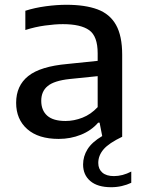

<svg xmlns="http://www.w3.org/2000/svg" viewBox="-20 -572 602 803"><path d="M225.5 9Q140.5 9 94 -32Q47.5 -73 47.5 -142Q47.5 -213.5 98.2 -254Q149 -294.5 262.5 -304.5L388.5 -317.5V-349Q388.5 -420.5 353 -445.8Q317.5 -471 243 -471Q210 -471 168.2 -465.2Q126.5 -459.5 86 -446.5V-527Q125 -539.5 171.2 -545.8Q217.5 -552 258 -552Q336 -552 387.8 -532.8Q439.5 -513.5 465.2 -467.8Q491 -422 491 -343V0Q435.5 26.5 413.2 52.5Q391 78.5 391 109.5Q391 135 408 149.8Q425 164.5 456.5 164.5Q492.5 164.5 529 145.5V192.5Q511 201 489.5 206Q468 211 445 211Q388 211 357.8 185.2Q327.5 159.5 327.5 116Q327.5 82 346 52.2Q364.5 22.5 407.5 -3L396.5 -59H390.5Q362 -26 318.5 -8.5Q275 9 225.5 9ZM152.5 -150.5Q152.5 -110.5 177.5 -88.2Q202.5 -66 254 -66Q289.5 -66 324.8 -79.8Q360 -93.5 388.5 -124V-253.5L271 -241.5Q206.5 -234.5 179.5 -212.2Q152.5 -190 152.5 -150.5Z"/></svg>

Font: Encode Sans Semi Expanded Medium
Style: Regular
Weight: 500
Width: 6
Designer: Multiple Designers
Foundry: Impallari Type
Version: Version 3.000; ttfautohint (v1.8.3) -l 8 -r 50 -G 200 -x 14 